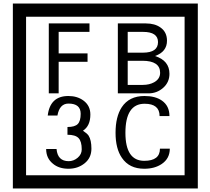

<svg xmlns="http://www.w3.org/2000/svg" viewBox="-20 -980 1195 1090"><path d="M1103 90H53V-960H1103ZM1028 15V-885H128V15ZM488 -799H313V-677H477V-629H313V-450H257V-847H488ZM942 -561Q942 -513 906.5 -481.5Q871 -450 823 -450H649V-847H808Q859 -847 891 -824Q928 -798 928 -749Q928 -686 860 -662Q942 -636 942 -561ZM877 -741Q877 -799 792 -799H705V-681H791Q877 -681 877 -741ZM889 -567Q889 -635 788 -635H705V-498H791Q828 -498 855 -513Q889 -532 889 -567ZM499 -136Q499 -84 460.5 -53Q422 -22 369 -22Q314 -22 280 -51Q242 -82 242 -134H301Q307 -65 370 -65Q398 -65 421 -84.5Q444 -104 444 -132Q444 -177 426 -196Q408 -215 363 -215V-259Q405 -259 421.5 -276Q438 -293 438 -334Q438 -392 369 -392Q318 -392 306 -324H251Q264 -435 368 -435Q419 -435 454 -409Q493 -380 493 -330Q493 -265 451 -238Q475 -222 483 -210Q499 -185 499 -136ZM944 -136Q944 -80 898 -49Q858 -22 799 -22Q714 -22 672 -84Q636 -136 636 -226Q636 -317 671 -371Q713 -435 800 -435Q862 -435 899 -409Q942 -379 942 -321H886Q886 -391 801 -391Q692 -391 692 -226Q692 -67 799 -67Q888 -67 888 -136Z"/></svg>

Font: Unicode BMP Fallback SIL
Style: Regular
Weight: 400
Foundry: NRSI, SIL International
Version: Version 5.1 Based on Unicode 5.1